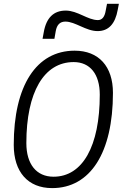

<svg xmlns="http://www.w3.org/2000/svg" viewBox="-20 -966 637 996"><path d="M250.5 9.8C448.7 9.8 565.9 -173.8 565.9 -484.4C565.9 -621.6 492.2 -703.1 367.2 -703.1C168.5 -703.1 51.3 -521.5 51.3 -214.4C51.3 -73.7 125 9.8 250.5 9.8ZM257.8 -49.3C168.9 -49.3 116.7 -114.3 116.7 -223.6C116.7 -487.8 208 -644 362.3 -644C447.3 -644 497.6 -581.1 497.6 -475.1C497.6 -207.5 408.2 -49.3 257.8 -49.3ZM200.7 -764.6H262.2L269 -803.7C274.9 -837.9 291.5 -854 319.3 -854C370.6 -854 425.8 -804.7 486.3 -804.7C543 -804.7 577.6 -841.8 590.8 -915.5L596.7 -946.3H535.2L528.3 -910.6C522.9 -877.9 509.3 -861.8 487.8 -861.8C435.5 -861.8 382.3 -911.1 321.3 -911.1C258.3 -911.1 220.2 -874 207 -798.8Z"/></svg>

Font: Cascadia Code NF Light
Style: Italic
Weight: 300
Italic angle: -10°
Monospace: yes
Designer: Aaron Bell
Foundry: Saja Typeworks
Version: Version 2404.023